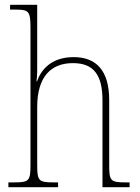

<svg xmlns="http://www.w3.org/2000/svg" viewBox="-20 -780 584 800"><path d="M15 0H222V-20H208C140 -20 135 -25 135 -95V-334C135 -460 192 -517 284 -517C372 -517 407 -466 407 -361V0H520V-20H506C439 -20 435 -26 435 -94V-363C435 -486 381 -542 287 -542C195 -542 152 -491 134 -441H132C134 -455 135 -472 135 -487V-760H22V-740H44C100 -740 107 -734 107 -663V-95C107 -25 102 -20 34 -20H15Z"/></svg>

Font: Noto Serif SemiCondensed Thin
Style: Regular
Weight: 100
Width: 4
Designer: Monotype Design Team
Foundry: Monotype Imaging Inc.
Version: Version 2.015